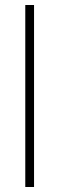

<svg xmlns="http://www.w3.org/2000/svg" viewBox="-20 -747 237 767"><path d="M81 0V-727H116V0Z"/></svg>

Font: Zen Kaku Gothic Antique Light
Style: Regular
Weight: 300
Designer: Yoshimichi Ohira
Foundry: Positype
Version: Version 1.001